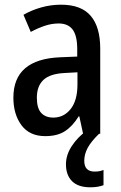

<svg xmlns="http://www.w3.org/2000/svg" viewBox="-20 -570 514 818"><path d="M240 -550Q326 -550 366.5 -502.5Q407 -455 407 -363V0H334L318 -74H315Q289 -32 256.5 -11Q224 10 173 10Q106 10 71.5 -36.5Q37 -83 37 -154Q37 -318 237 -326L309 -329V-361Q309 -418 289.5 -444Q270 -470 230 -470Q201 -470 172 -460.5Q143 -451 111 -434L80 -507Q115 -527 156 -538.5Q197 -550 240 -550ZM256 -259Q193 -256 165 -229.5Q137 -203 137 -154Q137 -109 155.5 -89Q174 -69 207 -69Q252 -69 281 -105.5Q310 -142 310 -210V-262ZM339 115Q339 161 383 161Q396 161 405 159Q414 157 421 154V219Q410 223 396.5 225.5Q383 228 365 228Q313 228 287 202Q261 176 261 130Q261 90 286 52Q311 14 349 -13L402 0Q368 33 353.5 60Q339 87 339 115Z"/></svg>

Font: Noto Sans Malayalam Condensed Medium
Style: Regular
Weight: 500
Width: 3
Designer: Jelle Bosma - Monotype Design Team
Foundry: Monotype Imaging Inc.
Version: Version 2.104; ttfautohint (v1.8.4.7-5d5b)